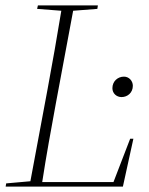

<svg xmlns="http://www.w3.org/2000/svg" viewBox="-20 -694 554 714"><path d="M118 -661 208 -654C192 -557 175 -459 157 -363L93 -20L3 -12L1 0H437L476 -178H464L402 -17H137C152 -115 170 -213 188 -311L252 -654L342 -661L344 -674H121ZM432 -333C454 -333 474 -349 474 -375C474 -393 460 -409 441 -409C418 -409 398 -392 398 -366C398 -347 413 -333 432 -333Z"/></svg>

Font: Source Serif 4 Display Light
Style: Italic
Weight: 300
Italic angle: -12°
Designer: Frank Grießhammer
Foundry: Adobe Systems Incorporated
Version: Version 4.004;hotconv 1.0.117;makeotfexe 2.5.65602